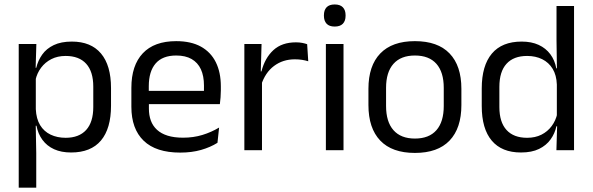

<svg xmlns="http://www.w3.org/2000/svg" viewBox="-20 -690 2723 882"><path d="M306.5 10.5Q261.5 10.5 228.5 -4.5Q195.5 -19.5 175 -47.5Q154.5 -75.5 147.5 -112.5H121L144.5 -188.5Q146.5 -144.5 164.2 -115.2Q182 -86 212.5 -71.5Q243 -57 281.5 -57Q343 -57 375.8 -93Q408.5 -129 408.5 -198.5V-292Q408.5 -361 376 -397Q343.5 -433 281.5 -433Q244.5 -433 216 -418.5Q187.5 -404 168.8 -379Q150 -354 143 -322L123 -378.5H146.5Q154.5 -412 173.8 -439.2Q193 -466.5 226.8 -482.8Q260.5 -499 310 -499Q398 -499 444 -444.2Q490 -389.5 490 -285.5V-204.5Q490 -99.5 443.8 -44.5Q397.5 10.5 306.5 10.5ZM66 172V-488H147L143.5 -370.5L144.5 -345.5V-140L144 -123.5L146.5 13.5V172Z M808 11Q696.5 11 640 -43.5Q583.5 -98 583.5 -199.5V-286.5Q583.5 -389.5 636 -445.2Q688.5 -501 789.5 -501Q857.5 -501 903 -475.8Q948.5 -450.5 971.5 -404Q994.5 -357.5 994.5 -293V-275Q994.5 -259 993.2 -243Q992 -227 990 -211.5H915.5Q916.5 -235.5 916.8 -257Q917 -278.5 917 -296.5Q917 -341 902.8 -371.8Q888.5 -402.5 860.2 -418.8Q832 -435 789.5 -435Q726.5 -435 695 -398.5Q663.5 -362 663.5 -294V-247.5L664 -237.5V-191Q664 -160.5 673 -136Q682 -111.5 701.2 -93.8Q720.5 -76 750.2 -66.8Q780 -57.5 821 -57.5Q868.5 -57.5 909.5 -70Q950.5 -82.5 986.5 -104L979 -34Q946.5 -13.5 903.5 -1.2Q860.5 11 808 11ZM626 -211.5V-272.5H973V-211.5Z M1179.5 -298.5 1161 -361 1181 -362Q1197 -424 1236 -459.8Q1275 -495.5 1339.5 -495.5Q1355.5 -495.5 1368.2 -493Q1381 -490.5 1391 -487L1396 -408.5Q1383.5 -412.5 1368.2 -415Q1353 -417.5 1334.5 -417.5Q1279.5 -417.5 1238.8 -387Q1198 -356.5 1179.5 -298.5ZM1102.5 0V-488H1181.5L1177.5 -344L1183.5 -338V0Z M1477 0V-488H1558V0ZM1517.5 -568Q1492.5 -568 1480.2 -581.2Q1468 -594.5 1468 -617.5V-620Q1468 -643.5 1480.2 -656.5Q1492.5 -669.5 1517.5 -669.5Q1542.5 -669.5 1555 -656.5Q1567.5 -643.5 1567.5 -620V-617.5Q1567.5 -594 1555 -581Q1542.5 -568 1517.5 -568Z M1886 12.5Q1781 12.5 1726.8 -44.2Q1672.5 -101 1672.5 -207.5V-282Q1672.5 -388 1727 -444.5Q1781.5 -501 1886 -501Q1991 -501 2045.2 -444.5Q2099.5 -388 2099.5 -282V-207.5Q2099.5 -101 2045.2 -44.2Q1991 12.5 1886 12.5ZM1886 -53.5Q1951 -53.5 1984.8 -92Q2018.5 -130.5 2018.5 -203V-286.5Q2018.5 -358.5 1984.8 -396.8Q1951 -435 1886 -435Q1821.5 -435 1787.5 -396.8Q1753.5 -358.5 1753.5 -286.5V-203Q1753.5 -130.5 1787.5 -92Q1821.5 -53.5 1886 -53.5Z M2373 10.5Q2285 10.5 2239 -44Q2193 -98.5 2193 -203V-283.5Q2193 -388.5 2239.5 -443.8Q2286 -499 2376.5 -499Q2421.5 -499 2454.5 -483.8Q2487.5 -468.5 2508 -441Q2528.5 -413.5 2535.5 -376H2562L2538 -301.5Q2536.5 -344.5 2518.8 -373.8Q2501 -403 2470.8 -418Q2440.5 -433 2401.5 -433Q2339.5 -433 2306.8 -397Q2274 -361 2274 -291V-198Q2274 -129 2306.8 -93Q2339.5 -57 2401.5 -57Q2438.5 -57 2467 -71.2Q2495.5 -85.5 2514.2 -110.8Q2533 -136 2540 -168L2560 -110H2536Q2529 -77 2509.2 -49.5Q2489.5 -22 2456.2 -5.8Q2423 10.5 2373 10.5ZM2536 0 2539.5 -118 2538 -144V-348L2538.5 -365L2536.5 -503.5V-662.5H2617V0Z"/></svg>

Font: Anek Latin
Style: Regular
Weight: 400
Designer: Yesha Goshar
Foundry: Ek Type
Version: Version 1.003